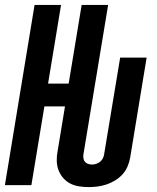

<svg xmlns="http://www.w3.org/2000/svg" viewBox="-22 -755 642 783"><path d="M340 8Q320 8 300.5 5Q281 2 264.5 -6.5Q248 -15 235.5 -29.5Q223 -44 216.5 -61.5Q210 -79 209.5 -99Q209 -119 213 -139L243 -321H159L106 0H-2L119 -735H227L174 -414H258L311 -735H419L318 -124Q317 -116 318.5 -108Q320 -100 325 -94.5Q330 -89 337.5 -86.5Q345 -84 354 -84Q362 -84 371 -87Q380 -90 387 -96Q394 -102 398 -110.5Q402 -119 403 -128L468 -520H576L509 -113Q506 -95 498.5 -77Q491 -59 478 -44.5Q465 -30 448 -19.5Q431 -9 413 -3Q395 3 376.5 5.5Q358 8 340 8Z"/></svg>

Font: Iosevka SS04 SmBd Ex Obl
Style: Regular
Weight: 600
Width: 7
Italic angle: -9°
Monospace: yes
Designer: Belleve Invis
Foundry: Belleve Invis
Version: Version 19.0.0; ttfautohint (v1.8.4)